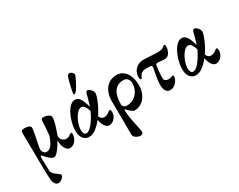

<svg xmlns="http://www.w3.org/2000/svg" viewBox="-113 -1266 2632 2113"><g transform="rotate(-30 1203.0 -209.0)"><path d="M86 220Q81 194 78 0Q78 -156 75 -264L74 -388Q74 -409 82.5 -417.5Q91 -426 119 -426Q152 -426 173.5 -416Q195 -406 195 -388Q195 -353 169 -234Q152 -155 152 -141Q152 -116 166 -97Q180 -78 204 -78Q238 -78 264 -109.5Q290 -141 316 -215Q324 -286 328 -370L330 -404Q332 -416 337.5 -421.5Q343 -427 356 -427Q397 -427 422.5 -411.5Q448 -396 448 -378Q448 -343 433.5 -293Q419 -243 392 -168Q392 -139 412 -116.5Q432 -94 463 -94Q479 -94 492.5 -100.5Q506 -107 519 -116.5Q532 -126 535 -126Q539 -126 543 -122.5Q547 -119 547 -115Q547 -75 532 -45.5Q517 -16 493.5 -0.5Q470 15 446 15Q418 15 396.5 -14.5Q375 -44 369 -90Q367 -102 367 -110L368 -125L365 -126Q359 -113 337 -78Q315 -43 289.5 -14.5Q264 14 246 14Q224 14 204 -1Q184 -16 160 -41L145 -57Q132 -74 128 -74Q117 -74 117 -45L120 54L122 111Q122 136 139.5 154.5Q157 173 186 193Q202 204 209.5 211Q217 218 217 224Q217 244 192 264.5Q167 285 145 285Q101 285 86 220Z M590 -116Q590 -180 613 -252Q636 -324 674 -372Q712 -420 755 -420Q792 -420 816 -384.5Q840 -349 858 -280Q859 -276 861.5 -276Q864 -276 865 -280Q893 -374 902 -413Q909 -441 927 -441Q946 -441 968 -416Q990 -391 990 -371Q990 -341 960 -270Q930 -199 887 -134Q905 -91 942 -91Q964 -91 982 -100.5Q1000 -110 1010 -118.5Q1020 -127 1023 -129Q1027 -131 1030 -131Q1033 -131 1037 -127Q1045 -120 1045 -98Q1045 -65 1029.5 -39.5Q1014 -14 991 0Q968 14 945 14Q917 14 894.5 -17.5Q872 -49 862 -104Q823 -52 778.5 -19Q734 14 690 14Q645 14 617.5 -22Q590 -58 590 -116ZM817 -172Q835 -207 845 -227Q828 -275 812.5 -294.5Q797 -314 773 -314Q746 -314 716 -278.5Q686 -243 666 -191.5Q646 -140 646 -98Q646 -70 655.5 -53Q665 -36 683 -36Q712 -36 747 -73Q782 -110 817 -172ZM774 -489Q774 -505 791.5 -580Q809 -655 820 -682Q824 -692 833.5 -698Q843 -704 852 -703Q869 -702 884.5 -686Q900 -670 898 -657Q897 -647 865.5 -585.5Q834 -524 815 -499Q796 -475 784 -475Q777 -475 775.5 -477.5Q774 -480 774 -489Z M1103 224 1102 29Q1100 -133 1100 -206Q1100 -267 1122 -317.5Q1144 -368 1186.5 -397.5Q1229 -427 1288 -427Q1341 -427 1377 -396Q1413 -365 1430.5 -314.5Q1448 -264 1448 -205Q1448 -145 1425 -95.5Q1402 -46 1361 -17Q1320 12 1269 12Q1254 12 1227 -9.5Q1200 -31 1184 -51Q1183 -54 1180 -54Q1174 -54 1174 -33Q1174 13 1186 73Q1191 100 1198 133Q1205 166 1208 182Q1221 237 1221 250Q1221 285 1187 285Q1158 285 1130.5 266.5Q1103 248 1103 224ZM1396 -266Q1396 -295 1377.5 -317.5Q1359 -340 1328 -340Q1252 -342 1211 -287Q1170 -232 1170 -122Q1170 -102 1185 -89.5Q1200 -77 1218 -77Q1271 -77 1311 -101.5Q1351 -126 1373.5 -169Q1396 -212 1396 -266Z M1651 -86Q1651 -147 1665.5 -219.5Q1680 -292 1681 -300V-304Q1681 -321 1662 -323Q1642 -325 1607 -325Q1570 -325 1550.5 -312.5Q1531 -300 1515 -263Q1509 -250 1502 -250Q1487 -250 1487 -288Q1487 -321 1503.5 -352.5Q1520 -384 1553 -404Q1586 -424 1633 -424Q1659 -424 1717 -420Q1775 -416 1798 -416Q1857 -416 1881 -432Q1888 -436 1894.5 -443.5Q1901 -451 1905 -451Q1913 -451 1917 -446.5Q1921 -442 1921 -430Q1921 -385 1899 -348.5Q1877 -312 1840 -312Q1827 -312 1814 -313Q1801 -314 1791 -315Q1767 -318 1752 -318Q1738 -318 1731 -313.5Q1724 -309 1723 -298Q1718 -265 1714 -219.5Q1710 -174 1710 -140Q1710 -120 1726.5 -109.5Q1743 -99 1762 -99Q1779 -99 1797 -105Q1807 -108 1811.5 -110Q1816 -112 1817 -112Q1825 -112 1827.5 -108Q1830 -104 1830 -92Q1830 -71 1815 -46Q1800 -21 1775 -3.5Q1750 14 1722 14Q1688 14 1670 -12Q1652 -38 1651 -86Z M1947 -116Q1947 -180 1970 -252Q1993 -324 2031 -372Q2069 -420 2112 -420Q2149 -420 2173 -384.5Q2197 -349 2215 -280Q2216 -276 2218.5 -276Q2221 -276 2222 -280Q2250 -374 2259 -413Q2266 -441 2284 -441Q2303 -441 2325 -416Q2347 -391 2347 -371Q2347 -341 2317 -270Q2287 -199 2244 -134Q2262 -91 2299 -91Q2321 -91 2339 -100.5Q2357 -110 2367 -118.5Q2377 -127 2380 -129Q2384 -131 2387 -131Q2390 -131 2394 -127Q2402 -120 2402 -98Q2402 -65 2386.5 -39.5Q2371 -14 2348 0Q2325 14 2302 14Q2274 14 2251.5 -17.5Q2229 -49 2219 -104Q2180 -52 2135.5 -19Q2091 14 2047 14Q2002 14 1974.5 -22Q1947 -58 1947 -116ZM2174 -172Q2192 -207 2202 -227Q2185 -275 2169.5 -294.5Q2154 -314 2130 -314Q2103 -314 2073 -278.5Q2043 -243 2023 -191.5Q2003 -140 2003 -98Q2003 -70 2012.5 -53Q2022 -36 2040 -36Q2069 -36 2104 -73Q2139 -110 2174 -172Z"/></g></svg>

Font: EB Garamond SemiBold
Style: Regular
Weight: 600
Designer: Georg Duffner and Octavio Pardo
Foundry: Georg Duffner
Version: Version 1.000